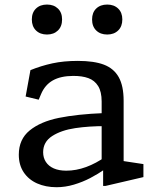

<svg xmlns="http://www.w3.org/2000/svg" viewBox="-20 -790 660 822"><path d="M421.5 -74.7 415.2 -86.5V-355.3Q415.2 -397.3 400.2 -421.5Q385.2 -445.7 358.3 -455.5Q331.5 -465.3 292.7 -465Q239.7 -464.7 206.1 -445.7Q172.5 -426.7 155.8 -387.2L145.7 -363.2L89.7 -376.8L110.3 -489.7Q155 -508 203.8 -518.7Q252.5 -529.3 313.3 -529.3Q382.3 -529.3 424.8 -513.2Q467.3 -497 488.3 -459.7Q509.3 -422.3 509.3 -358.3V-77.3L487 -103.7L594 -87.5V-31.8L431.8 6H421.5ZM60.5 -127.7Q60.5 -193.5 106.9 -231.4Q153.3 -269.3 232 -285.3Q310.7 -301.3 424.7 -305.8L432.5 -250Q361.5 -250.3 301.9 -241.4Q242.3 -232.5 203.5 -207.6Q164.7 -182.7 164.7 -138.3Q164.7 -114.7 176.4 -96.7Q188.2 -78.7 210.3 -69Q232.5 -59.3 263.7 -59.3Q305.8 -59.3 348.6 -74.9Q391.3 -90.5 433.3 -120.2V-68.5L430.5 -66.5Q399.3 -45 366.5 -27.8Q333.7 -10.7 296.5 0.4Q259.3 11.5 222.2 11.5Q175.5 11.5 138.8 -4.8Q102.2 -21.2 81.3 -52.6Q60.5 -84 60.5 -127.7ZM116.3 -706.7Q116.3 -736.3 134.1 -753.4Q151.8 -770.5 181.2 -770.5Q210.2 -770.5 228 -753.4Q245.8 -736.3 245.8 -706.7Q245.8 -676.8 228 -659.5Q210.2 -642.2 181.2 -642.2Q152 -642.2 134.2 -659.5Q116.3 -676.8 116.3 -706.7ZM374.2 -706.7Q374.2 -736.3 391.9 -753.4Q409.7 -770.5 439 -770.5Q468 -770.5 485.8 -753.4Q503.7 -736.3 503.7 -706.7Q503.7 -676.8 485.8 -659.5Q468 -642.2 439 -642.2Q409.8 -642.2 392 -659.5Q374.2 -676.8 374.2 -706.7Z"/></svg>

Font: Monaspace Xenon Var
Style: Regular
Weight: 400
Designer: Riley Cran and the Lettermatic Team
Version: Version 1.000 (Monaspace Xenon Var)